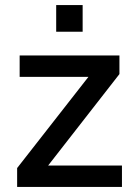

<svg xmlns="http://www.w3.org/2000/svg" viewBox="-20 -742 552 762"><path d="M48 0V-75L331 -437H58V-522H454V-448L171 -85H464V0ZM203 -616V-722H308V-616Z"/></svg>

Font: Oxanium ExtraLight Medium
Style: Regular
Weight: 500
Version: Version 2.000